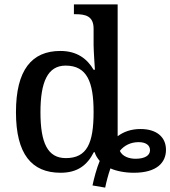

<svg xmlns="http://www.w3.org/2000/svg" viewBox="-20 -780 779 878"><path d="M403 68 461 78C466 53 475 18 485 -10C511 2 551 10 592 10C699 10 739 -38 739 -95C739 -155 694 -190 623 -190C580 -190 546 -178 518 -157V-760H318V-715H326C370 -715 408 -707 408 -649V-574C408 -550 414 -461 414 -461H408C379 -511 332 -547 256 -547C125 -547 53 -460 53 -267C53 -75 125 10 257 10C335 10 379 -25 409 -84H413C417 -69 426 -56 436 -44C422 -11 409 39 403 68ZM281 -57C198 -57 165 -126 165 -267C165 -405 198 -480 280 -480C378 -480 408 -405 408 -268C408 -125 378 -57 281 -57ZM600 -54C571 -54 540 -64 528 -90C548 -115 578 -130 614 -130C647 -130 666 -116 666 -93C666 -69 642 -54 600 -54Z"/></svg>

Font: Noto Serif Medium
Style: Regular
Weight: 500
Designer: Monotype Design Team
Foundry: Monotype Imaging Inc.
Version: Version 2.013